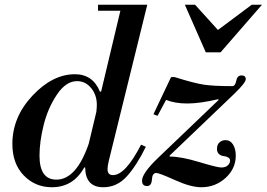

<svg xmlns="http://www.w3.org/2000/svg" viewBox="-20 -774 1121 807"><path d="M392 -729V-754H599L437 -97Q432 -76 432 -63Q432 -38 455 -38Q507 -38 573 -166L593 -157Q553 -76 512 -31.5Q471 13 414 13Q339 13 338 -70H334Q288 13 198 13Q128 13 80 -36.5Q32 -86 32 -169Q32 -282 116.5 -372Q201 -462 295 -462Q370 -462 400 -389H405L486 -729ZM353 -170 385 -304Q387 -324 387 -333Q387 -375 363 -404Q339 -433 304 -433Q257 -433 219 -376Q181 -319 163.5 -248.5Q146 -178 146 -120Q146 -19 217 -19Q301 -19 353 -170ZM642 -287 625 -294 699 -450H714Q797 -424 837.5 -418Q878 -412 956 -412Q969 -412 973 -434.5Q977 -457 995 -457Q1013 -457 1013 -441Q1013 -427 967 -382L693 -120V-116Q741 -116 817 -93Q893 -70 910 -70Q928 -70 937.5 -79Q947 -88 947 -99Q947 -108 938.5 -112.5Q930 -117 919.5 -118Q909 -119 900.5 -126.5Q892 -134 892 -148Q892 -166 902.5 -175.5Q913 -185 928 -185Q948 -185 959.5 -166.5Q971 -148 971 -120Q971 -65 928 -26Q885 13 826 13Q782 13 715.5 -17Q649 -47 637 -47Q620 -47 618.5 -19.5Q617 8 598 8Q577 8 577 -15Q577 -46 646 -112L899 -354L897 -357Q820 -339 767 -339Q716 -339 678 -354ZM1038 -754H1081L907 -554H845L757 -754H800L896 -648Z"/></svg>

Font: Libre Bodoni
Style: Italic
Weight: 400
Italic angle: -13°
Designer: Pablo Impallari, Rodrigo Fuenzalida
Foundry: Pablo Impallari, Rodrigo Fuenzalida
Version: Version 1.001